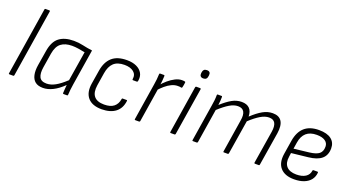

<svg xmlns="http://www.w3.org/2000/svg" viewBox="-50 -1224 3237 1777"><g transform="rotate(20 1568.5 -335.5)"><path d="M60 0Q52 0 54 -8L160 -676Q161 -683 168 -683H206Q214 -683 213 -676L107 -8Q106 -4 104 -2Q102 0 98 0Z M394 12Q345 12 317.5 -10Q290 -32 281 -73.5Q272 -115 281 -171L305 -317Q320 -414 373 -455Q426 -496 517 -496Q565 -496 608 -486Q651 -476 704 -469L648 -117Q643 -85 640 -58.5Q637 -32 636 -7Q636 0 629 0H594Q587 0 587 -7Q588 -26 589.5 -47Q591 -68 593 -89Q541 -38 491 -13Q441 12 394 12ZM412 -37Q453 -37 497 -61Q541 -85 598 -138L645 -430Q613 -437 579 -442Q545 -447 517 -447Q449 -447 409 -416Q369 -385 357 -312L334 -169Q324 -106 341 -71.5Q358 -37 412 -37Z M973 12Q879 12 835.5 -38.5Q792 -89 806 -180L828 -315Q842 -404 893.5 -450Q945 -496 1040 -496Q1095 -496 1134 -478Q1173 -460 1191.5 -427Q1210 -394 1201 -348Q1199 -340 1192 -340H1154Q1147 -340 1148 -348Q1156 -395 1123.5 -421Q1091 -447 1033 -447Q964 -447 927.5 -412.5Q891 -378 880 -309L860 -183Q849 -111 879 -74Q909 -37 979 -37Q1041 -37 1074 -63.5Q1107 -90 1115 -140Q1115 -148 1122 -148H1162Q1169 -148 1167 -139Q1158 -66 1108.5 -27.5Q1059 11 973 12Z M1300 0Q1292 0 1294 -8L1351 -369Q1356 -396 1358.5 -423Q1361 -450 1362 -476Q1362 -484 1370 -484H1407Q1414 -484 1414 -477Q1413 -456 1411 -430.5Q1409 -405 1404 -380L1401 -349L1347 -8Q1346 -4 1344 -2Q1342 0 1338 0ZM1387 -324 1395 -379Q1419 -408 1450.5 -435Q1482 -462 1516 -479Q1550 -496 1581 -496Q1602 -496 1610 -493Q1614 -492 1614.5 -489.5Q1615 -487 1615 -484Q1614 -472 1611.5 -459Q1609 -446 1606 -434Q1604 -427 1596 -429Q1590 -431 1582 -431.5Q1574 -432 1562 -432Q1532 -432 1501.5 -417.5Q1471 -403 1442.5 -378.5Q1414 -354 1387 -324Z M1649 0Q1641 0 1643 -8L1717 -476Q1719 -484 1726 -484H1763Q1772 -484 1771 -476L1696 -8Q1694 0 1687 0ZM1759 -578Q1740 -578 1731.5 -588.5Q1723 -599 1725 -616L1726 -625Q1728 -643 1737.5 -652.5Q1747 -662 1766 -662Q1786 -662 1794 -652Q1802 -642 1800 -625L1799 -616Q1797 -597 1787.5 -587.5Q1778 -578 1759 -578Z M1868 0Q1860 0 1862 -8L1919 -367Q1924 -394 1927 -423Q1930 -452 1930 -477Q1930 -484 1937 -484H1975Q1981 -484 1981 -477Q1981 -458 1979.5 -437.5Q1978 -417 1975 -395Q2030 -445 2075.5 -470.5Q2121 -496 2170 -496Q2221 -496 2247.5 -469Q2274 -442 2275 -390Q2332 -443 2379 -469.5Q2426 -496 2476 -496Q2539 -496 2564.5 -455Q2590 -414 2578 -336L2525 -8Q2524 0 2517 0H2479Q2471 0 2472 -8L2524 -331Q2533 -388 2517 -417.5Q2501 -447 2457 -447Q2418 -447 2373.5 -420.5Q2329 -394 2274 -343L2220 -8Q2219 -4 2217 -2Q2215 0 2212 0H2173Q2165 0 2167 -8L2218 -331Q2228 -388 2211.5 -417.5Q2195 -447 2151 -447Q2112 -447 2068.5 -421Q2025 -395 1968 -343L1915 -8Q1913 0 1906 0Z M2867 12Q2776 12 2732 -37.5Q2688 -87 2702 -178L2724 -316Q2739 -406 2790.5 -451Q2842 -496 2932 -496Q3011 -496 3052.5 -464Q3094 -432 3094 -374Q3094 -307 3051.5 -270.5Q3009 -234 2922 -225L2759 -207L2754 -170Q2744 -106 2775 -71.5Q2806 -37 2872 -37Q2928 -37 2962 -59Q2996 -81 3001 -122Q3002 -129 3009 -129H3049Q3055 -129 3055 -122Q3052 -81 3029 -51Q3006 -21 2964.5 -4.5Q2923 12 2867 12ZM2767 -253 2915 -270Q2983 -278 3011 -301Q3039 -324 3039 -371Q3039 -407 3009.5 -427Q2980 -447 2927 -447Q2861 -447 2824 -414Q2787 -381 2777 -317Z"/></g></svg>

Font: Sofia Sans Light
Style: Italic
Weight: 300
Italic angle: -9°
Version: Version 4.100-B